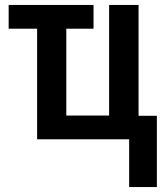

<svg xmlns="http://www.w3.org/2000/svg" viewBox="-20 -563 670 776"><path d="M502 193V0H130V-447H15V-543H358V-447H248V-96H421V-543H540V-95H614V193Z"/></svg>

Font: Noto Sans Disp Cond SemBd
Style: Regular
Weight: 600
Width: 3
Designer: Monotype Design Team
Foundry: Monotype Imaging Inc.
Version: Version 2.000;GOOG;noto-source:20170915:90ef993387c0; ttfaut